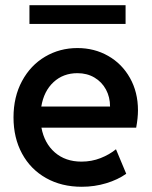

<svg xmlns="http://www.w3.org/2000/svg" viewBox="-20 -714 589 742"><path d="M32.2 -260.3Q32.2 -339.8 65.2 -400.9Q98.1 -461.9 154.5 -495.1Q210.9 -528.3 279.3 -528.3Q344.7 -528.3 397.9 -498Q451.2 -467.8 482.2 -412.8Q513.2 -357.9 513.2 -287.6Q513.2 -258.3 506.3 -220.7H140.1Q151.4 -160.2 192.1 -124.8Q232.9 -89.4 294.9 -89.4Q334 -89.4 368.7 -103Q403.3 -116.7 428.2 -137.2L467.8 -42.5Q435.5 -19.5 390.6 -5.9Q345.7 7.8 295.9 7.8Q217.8 7.8 158 -25.9Q98.1 -59.6 65.2 -120.4Q32.2 -181.2 32.2 -260.3ZM405.3 -302.2Q405.3 -338.9 389.4 -368.2Q373.5 -397.5 345 -414.3Q316.4 -431.2 279.3 -431.2Q224.1 -431.2 186.8 -396.5Q149.4 -361.8 139.6 -302.2ZM93.8 -693.8H465.3V-621.6H93.8Z"/></svg>

Font: Reddit Sans SemiBold
Style: Regular
Weight: 600
Designer: Stephen Hutchings
Foundry: Reddit
Version: Version 1.013